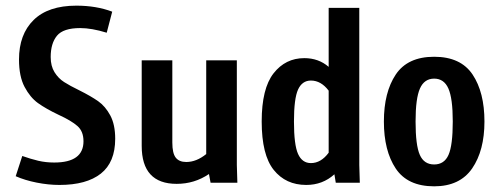

<svg xmlns="http://www.w3.org/2000/svg" viewBox="-20 -653 1790 686"><path d="M266.6 -552.7Q206.1 -552.7 183.6 -525.4Q161.1 -498 161.1 -449.2Q161.1 -417 174.8 -395Q188.5 -373 209 -359.9Q229.5 -346.7 263.7 -330.1Q304.7 -309.6 330.6 -291.5Q356.4 -273.4 374 -240.7Q391.6 -208 391.6 -157.2Q391.6 -73.2 340.3 -32.7Q289.1 7.8 192.4 7.8Q153.3 7.8 111.3 -0.5Q69.3 -8.8 36.1 -23.4L59.6 -95.7Q89.8 -85 116.7 -78.6Q143.6 -72.3 173.8 -72.3Q278.3 -72.3 278.3 -148.4Q278.3 -183.6 256.8 -202.6Q235.4 -221.7 188.5 -243.2Q143.6 -264.6 115.7 -284.7Q87.9 -304.7 67.9 -342.3Q47.9 -379.9 47.9 -440.4Q47.9 -530.3 100.1 -581.5Q152.3 -632.8 252.9 -632.8Q324.2 -632.8 380.9 -611.3L361.3 -536.1Q307.6 -552.7 266.6 -552.7Z M732.4 0 726.6 -31.2Q674.8 3.9 611.3 3.9Q486.3 3.9 486.3 -131.8V-437.5H595.7V-143.6Q595.7 -105.5 607.9 -89.8Q620.1 -74.2 645.5 -74.2Q681.6 -74.2 716.8 -102.5V-437.5H826.2V-63.5L828.1 0Z M1179.7 0 1174.8 -30.3Q1132.8 7.8 1074.2 7.8Q1001 7.8 958 -45.9Q915 -99.6 915 -218.8Q915 -336.9 957.5 -391.1Q1000 -445.3 1067.4 -445.3Q1118.2 -445.3 1154.3 -414.1V-625H1263.7V-63.5L1265.6 0ZM1154.3 -107.4V-329.1Q1127 -365.2 1090.8 -365.2Q1059.6 -365.2 1044.9 -333Q1030.3 -300.8 1030.3 -218.8Q1030.3 -135.7 1044.9 -103Q1059.6 -70.3 1090.8 -70.3Q1127 -70.3 1154.3 -107.4Z M1351.6 -218.8Q1351.6 -323.2 1394 -386.7Q1436.5 -450.2 1531.2 -450.2Q1626 -450.2 1668.5 -386.7Q1710.9 -323.2 1710.9 -218.8Q1710.9 -115.2 1667 -51.3Q1623 12.7 1531.2 12.7Q1436.5 12.7 1394 -50.8Q1351.6 -114.3 1351.6 -218.8ZM1597.7 -218.8Q1597.7 -301.8 1582 -336.9Q1566.4 -372.1 1531.2 -372.1Q1496.1 -372.1 1480.5 -336.9Q1464.8 -301.8 1464.8 -218.8Q1464.8 -133.8 1480 -99.6Q1495.1 -65.4 1531.2 -65.4Q1567.4 -65.4 1582.5 -99.6Q1597.7 -133.8 1597.7 -218.8Z"/></svg>

Font: Sudo
Style: Bold
Weight: 700
Monospace: yes
Designer: Jens Kutilek
Foundry: Jens Kutilek
Version: Version 0.040